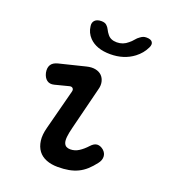

<svg xmlns="http://www.w3.org/2000/svg" viewBox="-143 -889 887 1004"><g transform="rotate(20 300.0 -387.5)"><path d="M130 -388Q106 -382 90 -394Q74 -406 68 -432Q63 -458 73 -475Q83 -492 110 -499L256 -535Q284 -542 305.5 -537.5Q327 -533 340 -520Q353 -507 357.5 -487Q362 -467 355 -443L297 -211Q288 -176 286 -154.5Q284 -133 288.5 -121Q293 -109 302 -104Q311 -99 324 -99Q349 -99 371 -113Q393 -127 414 -150Q432 -170 449.5 -170.5Q467 -171 484 -157Q501 -142 501.5 -122Q502 -102 487 -83Q468 -58 448 -40Q428 -22 405 -11Q382 0 355 5Q328 10 294 10Q258 10 230 -1Q202 -12 185.5 -34Q169 -56 164.5 -88.5Q160 -121 172 -165L229 -384Q233 -397 226.5 -404Q220 -411 208 -408ZM204 -741Q201 -761 213 -773Q225 -785 249 -785Q259 -785 266.5 -782.5Q274 -780 279 -775Q288 -767 294 -754.5Q300 -742 309 -731Q326 -708 361 -708Q396 -708 422 -731Q435 -741 444.5 -753Q454 -765 466 -773Q474 -779 481.5 -782Q489 -785 500 -785Q524 -785 532.5 -773Q541 -761 531 -741Q514 -705 480 -679Q426 -638 350 -638Q273 -638 233 -679Q208 -705 204 -741Z"/></g></svg>

Font: Maple Mono SemiBold
Style: Italic
Weight: 600
Italic angle: -10°
Monospace: yes
Designer: subframe7536
Version: Version 7.000